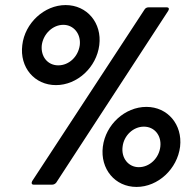

<svg xmlns="http://www.w3.org/2000/svg" viewBox="-20 -729 751 758"><path d="M201 -393C285 -393 361 -463 372 -551C383 -638 324 -709 239 -709C155 -709 78 -638 68 -551C57 -463 116 -393 201 -393ZM113 0H186C192 0 198 -3 202 -8L644 -686C649 -694 647 -700 638 -700H566C560 -700 554 -697 551 -692L107 -14C103 -6 105 0 113 0ZM210 -471C168 -471 140 -506 145 -551C151 -595 188 -631 230 -631C271 -631 300 -595 295 -551C289 -506 253 -471 210 -471ZM519 9C604 9 680 -62 691 -150C701 -237 642 -307 558 -307C473 -307 397 -237 386 -150C375 -62 434 9 519 9ZM528 -69C487 -69 458 -105 464 -150C469 -194 506 -229 548 -229C590 -229 618 -194 613 -150C608 -105 571 -69 528 -69Z"/></svg>

Font: Barlow Semi Condensed
Style: Bold Italic
Weight: 700
Width: 4
Italic angle: -7°
Designer: Jeremy Tribby
Foundry: Tribby Type
Version: Version 1.422;hotconv 1.0.109;makeotfexe 2.5.65596